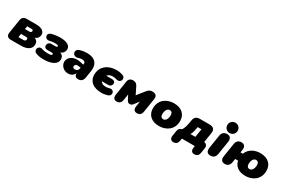

<svg xmlns="http://www.w3.org/2000/svg" viewBox="120 -2133 5352 3637"><g transform="rotate(30 2796.5 -314.0)"><path d="M123 0H342C492 0 570 -61 570 -153C570 -206 548 -242 495 -258C547 -277 581 -321 581 -376C581 -435 530 -494 397 -494H185C124 -494 88 -463 79 -403L32 -106C21 -38 55 0 123 0ZM328 -117H223L235 -194H340C370 -194 385 -185 385 -163C385 -132 366 -117 328 -117ZM351 -311H254L264 -377H361C382 -377 396 -369 396 -350C396 -326 377 -311 351 -311Z M840 12C1019 12 1132 -47 1132 -152C1132 -206 1106 -243 1054 -259C1107 -279 1141 -325 1141 -381C1141 -457 1059 -506 924 -506C853 -506 785 -496 731 -481C626 -451 668 -323 769 -350C802 -359 840 -364 871 -364C938 -364 956 -356 956 -339C956 -325 946 -317 915 -317H831C780 -317 750 -286 750 -236C750 -200 776 -180 822 -180H907C937 -180 947 -172 947 -157C947 -134 916 -127 857 -127C819 -127 764 -132 726 -146C630 -180 585 -47 683 -13C730 3 781 12 840 12Z M1379 12C1438 12 1487 -13 1519 -75C1517 -18 1548 10 1600 10C1663 10 1701 -25 1712 -93L1737 -252C1758 -385 1701 -506 1505 -506C1456 -506 1416 -502 1355 -485C1232 -449 1286 -308 1392 -339C1433 -351 1440 -356 1475 -356C1529 -356 1555 -335 1549 -300L1546 -279L1482 -294C1321 -333 1207 -252 1207 -148C1207 -66 1280 12 1379 12ZM1404 -161C1404 -191 1428 -218 1478 -211L1534 -203L1531 -187C1525 -149 1499 -121 1454 -121C1422 -121 1404 -137 1404 -161Z M2115 12C2154 12 2201 2 2239 -9C2337 -37 2305 -172 2198 -139C2175 -132 2145 -128 2127 -128C2061 -128 2025 -149 2011 -183H2145C2195 -183 2226 -212 2226 -261C2226 -295 2199 -315 2153 -315H2029C2051 -345 2088 -366 2150 -366C2172 -366 2205 -360 2232 -352C2337 -320 2374 -452 2288 -482C2240 -499 2196 -506 2154 -506C1932 -506 1821 -373 1821 -223C1821 -81 1921 12 2115 12Z M2444 10C2500 10 2535 -21 2545 -82L2566 -214L2621 -110C2636 -82 2655 -72 2681 -72C2707 -72 2728 -81 2746 -105L2827 -210L2810 -97C2800 -30 2824 10 2887 10C2943 10 2979 -21 2989 -82L3037 -387C3048 -455 3014 -494 2941 -494C2876 -494 2848 -461 2827 -435L2697 -273L2624 -421C2609 -451 2586 -494 2517 -494C2456 -494 2422 -463 2413 -402L2366 -97C2356 -30 2380 10 2444 10Z M3369 12C3514 12 3671 -73 3671 -271C3671 -411 3575 -506 3405 -506C3260 -506 3103 -421 3103 -223C3103 -83 3199 12 3369 12ZM3373 -140C3335 -140 3312 -168 3312 -216C3312 -299 3347 -354 3401 -354C3439 -354 3462 -326 3462 -278C3462 -195 3427 -140 3373 -140Z M3756 140C3814 140 3847 111 3857 52L3866 0H4149L4143 37C4132 102 4159 140 4214 140C4272 140 4306 111 4315 52L4332 -54C4341 -112 4316 -149 4264 -156L4298 -370C4311 -449 4271 -494 4192 -494H3973C3903 -494 3861 -459 3850 -389L3846 -364C3829 -256 3811 -203 3780 -155C3736 -147 3710 -119 3702 -69L3685 37C3675 102 3701 140 3756 140ZM3962 -156C3987 -193 4001 -249 4009 -301L4015 -338H4099L4070 -156Z M4489 10C4558 10 4598 -25 4609 -93L4655 -383C4667 -459 4635 -504 4570 -504C4501 -504 4461 -469 4450 -401L4404 -111C4392 -35 4424 10 4489 10ZM4595 -542C4658 -542 4708 -592 4708 -654C4708 -718 4658 -768 4595 -768C4532 -768 4482 -718 4482 -654C4482 -592 4532 -542 4595 -542Z M5257 12C5402 12 5559 -73 5559 -271C5559 -411 5463 -506 5293 -506C5177 -506 5054 -452 5009 -329H4958L4966 -381C4978 -459 4950 -504 4879 -504C4816 -504 4777 -469 4766 -399L4721 -113C4709 -35 4736 10 4808 10C4870 10 4910 -24 4921 -95L4933 -171H4996C5017 -60 5109 12 5257 12ZM5261 -140C5223 -140 5200 -168 5200 -216C5200 -299 5235 -354 5289 -354C5327 -354 5350 -326 5350 -278C5350 -195 5315 -140 5261 -140Z"/></g></svg>

Font: SN Pro Black
Style: Italic
Weight: 900
Italic angle: -9°
Designer: Tobias Whetton
Foundry: Supernotes
Version: Version 1.001;Glyphs 3.2 (3249)